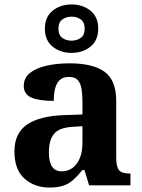

<svg xmlns="http://www.w3.org/2000/svg" viewBox="-20 -834 639 864"><path d="M202 10Q136 10 90.5 -30Q45 -70 45 -153Q45 -234 101 -273Q157 -312 269 -316L351 -318.8V-374Q351 -407.6 347 -433.3Q343 -459 330 -473.5Q317 -488 289.5 -488Q264 -488 249 -474Q234 -460 228 -435.5Q222 -411 222 -380Q155 -380 121 -395Q87 -410 87 -447Q87 -483.8 115 -505.9Q143 -528 189.9 -538.5Q236.8 -549 292.8 -549Q398 -549 450.5 -511Q503 -473 503 -379.3V-124Q503 -82.6 516 -67.8Q529 -53 563 -53H567V0H381L360 -69H351.4Q329 -42 309.5 -24.5Q290 -7 265 1.5Q240 10 202 10ZM257.2 -63Q300.2 -63 325.6 -98Q351 -133 351 -191V-266L305.8 -263.2Q245.9 -259.5 222.9 -231.4Q200 -203.3 200 -148.8Q200 -63 257.2 -63ZM302 -596Q252 -596 217 -624Q182 -652 182 -705Q182 -758 217 -786Q252 -814 302 -814Q352 -814 387 -786Q422 -758 422 -705Q422 -652 387 -624Q352 -596 302 -596ZM301.9 -651Q326 -651 343.5 -663.6Q361 -676.3 361 -705.1Q361 -734 343.6 -746.5Q326.2 -759 302.1 -759Q278 -759 260.5 -746.4Q243 -733.7 243 -704.9Q243 -676 260.4 -663.5Q277.8 -651 301.9 -651Z"/></svg>

Font: Noto Serif Khojki
Style: Regular
Weight: 400
Designer: Juan Bruce
Version: Version 2.002